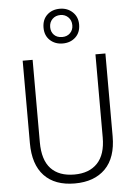

<svg xmlns="http://www.w3.org/2000/svg" viewBox="-64 -1039 770 1096"><g transform="rotate(-5 321.0 -490.5)"><path d="M558 -240Q558 -117 495 -53.5Q432 10 320 10Q206 10 145 -54.5Q84 -119 84 -242V-714H141V-242Q141 -140 187.5 -90.5Q234 -41 322 -41Q407 -41 454 -90.5Q501 -140 501 -238V-714H558ZM321 -792Q277 -792 248 -819Q219 -846 219 -891Q219 -937 247.5 -964Q276 -991 321 -991Q364 -991 393.5 -963.5Q423 -936 423 -892Q423 -846 394 -819Q365 -792 321 -792ZM321 -829Q349 -829 366.5 -846.5Q384 -864 384 -891Q384 -919 366 -937Q348 -955 321 -955Q293 -955 275 -937Q257 -919 257 -891Q257 -864 274 -846.5Q291 -829 321 -829Z"/></g></svg>

Font: Noto Sans Kannada SemiCondensed Light
Style: Regular
Weight: 300
Width: 4
Designer: Jelle Bosma - Monotype Design Team
Foundry: Monotype Imaging Inc.
Version: Version 2.005; ttfautohint (v1.8.4.7-5d5b)